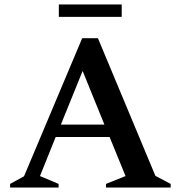

<svg xmlns="http://www.w3.org/2000/svg" viewBox="-20 -835 804 855"><path d="M25 0V-16L87 -50L346 -665H416L672 -52L740 -16V0H452V-16L539 -51L468 -225H228L158 -51L241 -16V0ZM251 -280H445L348 -519ZM242 -760V-815H522V-760Z"/></svg>

Font: Spectral SC SemiBold
Style: Regular
Weight: 600
Designer: Jean-Baptiste Levee
Foundry: Production Type
Version: Version 2.001